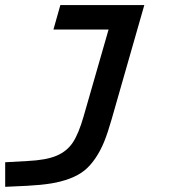

<svg xmlns="http://www.w3.org/2000/svg" viewBox="-50 -491 684 748"><path d="M384.8 -25.9Q370.1 25.9 355.5 61.8Q340.8 97.7 320.8 126.7Q300.8 155.8 278.1 173.8Q255.4 191.9 221.9 204.6Q188.5 217.3 149.4 223.6Q110.4 230 55.2 232.9L-29.8 236.8V141.1L58.1 136.2Q129.9 132.8 170.7 115.5Q211.4 98.1 234.1 63.5Q256.8 28.8 275.9 -38.1L373 -376H158.2L185.1 -471.2H512.2Z"/></svg>

Font: IntelOne Mono Medium
Style: Italic
Weight: 500
Italic angle: -16°
Designer: Fred Shallcrass
Foundry: Frere-Jones Type LLC
Version: Version 1.200;hotconv 1.1.0;makeotfexe 2.6.0;FJTRelease1.2